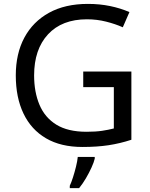

<svg xmlns="http://www.w3.org/2000/svg" viewBox="-20 -744 768 985"><path d="M407 -377H654V-27Q596 -8 537 1Q478 10 403 10Q292 10 216 -34.5Q140 -79 100.5 -161.5Q61 -244 61 -357Q61 -469 105 -551Q149 -633 231.5 -678.5Q314 -724 431 -724Q491 -724 544.5 -713Q598 -702 644 -682L610 -604Q572 -621 524.5 -633Q477 -645 426 -645Q298 -645 226.5 -568Q155 -491 155 -357Q155 -272 182.5 -206.5Q210 -141 269 -104.5Q328 -68 424 -68Q471 -68 504 -73Q537 -78 564 -85V-297H407ZM466 70Q462 88 449.5 115.5Q437 143 420.5 171Q404 199 386 221H338V209Q346 192 354.5 165.5Q363 139 370 110.5Q377 82 379 61H466Z"/></svg>

Font: Noto Sans Tifinagh Rhissa Ixa
Style: Regular
Weight: 400
Designer: JamraPatel
Foundry: JamraPatel LLC
Version: Version 2.006; ttfautohint (v1.8.4.7-5d5b)